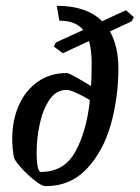

<svg xmlns="http://www.w3.org/2000/svg" viewBox="-20 -631 480 660"><path d="M433 -558 358 -523Q387 -471 387 -395Q387 -296 361 -203.5Q335 -111 278.5 -51Q222 9 136 9Q125 9 101.5 -9Q78 -27 56 -50.5Q34 -74 28 -89Q22 -122 22 -153Q22 -218 45 -269.5Q68 -321 110.5 -350.5Q153 -380 210 -380Q216 -380 242.5 -365Q269 -350 293 -335Q295 -365 295 -415Q295 -459 286 -490L196 -448L165 -471L172 -485L266 -528Q240 -560 184 -560L175 -611Q278 -611 331 -558L413 -596L440 -572ZM289 -287Q270 -299 245 -310.5Q220 -322 209 -322Q173 -322 150 -288Q127 -254 116.5 -204.5Q106 -155 106 -108Q106 -40 121 -40Q201 -40 239.5 -110.5Q278 -181 289 -287Z"/></svg>

Font: Grenze
Style: Italic
Weight: 400
Italic angle: -10°
Designer: Renata Polastri
Foundry: Omnibus-Type
Version: Version 1.002; ttfautohint (v1.8)